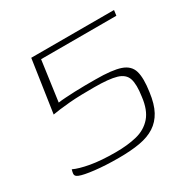

<svg xmlns="http://www.w3.org/2000/svg" viewBox="-114 -570 683 687"><g transform="rotate(-30 228.0 -226.5)"><path d="M402 -142Q396 -96 380.5 -67.5Q365 -39 339.5 -22.5Q314 -6 277 0.5Q240 7 189 7Q135 7 92 2Q49 -3 32 -10Q25 -13 22 -16.5Q19 -20 19.5 -26Q20 -32 23 -42Q46 -31 88 -23.5Q130 -16 190 -16Q240 -16 278 -25.5Q316 -35 340 -62.5Q364 -90 370 -142Q377 -189 369 -213.5Q361 -238 330.5 -247Q300 -256 239 -256Q215 -256 188.5 -255.5Q162 -255 138 -253Q114 -251 95 -248.5Q76 -246 65 -244L97 -460H439L436 -438H125L102 -272Q115 -274 133 -275Q151 -276 171.5 -277Q192 -278 214 -278Q236 -278 258 -278Q326 -278 359.5 -266.5Q393 -255 401.5 -225.5Q410 -196 402 -142Z"/></g></svg>

Font: Genos ExtraLight
Style: Italic
Weight: 250
Italic angle: -8°
Designer: Robert E. Leuschke
Foundry: Robert E. Leuschke
Version: Version 1.010